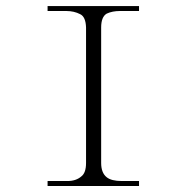

<svg xmlns="http://www.w3.org/2000/svg" viewBox="-20 -698 626 644"><path d="M337.9 -103.5Q353.5 -90.8 388.7 -90.8H446.3V-74.2H139.6V-90.8H206.1Q235.4 -90.8 252.9 -106.4Q268.6 -118.2 268.6 -151.4V-605.5Q267.6 -641.6 249 -650.4Q228.5 -661.1 202.1 -661.1H139.6V-677.7H446.3V-661.1H382.8Q356.4 -661.1 337.9 -652.3Q319.3 -641.6 319.3 -605.5V-151.4Q319.3 -118.2 337.9 -103.5Z"/></svg>

Font: BabelStone Tangut Wenhai
Style: Regular
Weight: 400
Designer: Andrew West
Foundry: BabelStone
Version: Version 1.002 May 21, 2016